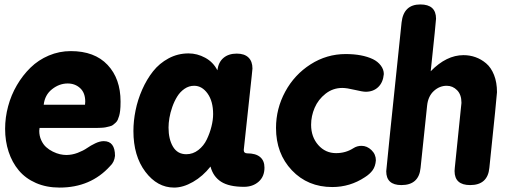

<svg xmlns="http://www.w3.org/2000/svg" viewBox="-20 -829 2308 860"><path d="M296.9 -600.1Q403.8 -600.1 461.9 -538.3Q520 -476.6 520 -374Q520 -347.2 518.1 -333Q516.6 -320.3 513.7 -310.1Q510.7 -299.8 507.3 -292.2Q503.9 -284.7 497.3 -278.8Q490.7 -272.9 485.6 -269Q480.5 -265.1 470.2 -262.7Q460 -260.3 453.4 -258.8Q446.8 -257.3 432.9 -256.6Q418.9 -255.9 410.9 -255.9Q402.8 -255.9 386.2 -255.9H157.2Q157.2 -253.9 156.5 -249.5Q155.8 -245.1 155.8 -243.2Q155.8 -220.2 164.6 -201.2Q173.3 -182.1 186.5 -170.2Q199.7 -158.2 216.6 -149.9Q233.4 -141.6 248.5 -138.2Q263.7 -134.8 276.9 -134.8Q302.7 -134.8 328.1 -144.5Q353.5 -154.3 369.9 -165.8Q386.2 -177.2 406.7 -187Q427.2 -196.8 444.8 -196.8Q495.1 -196.8 495.1 -130.9Q492.2 -102.5 473.1 -85Q386.2 11.2 247.1 11.2Q188 11.2 141.1 -9.3Q94.2 -29.8 64.2 -65.7Q34.2 -101.6 18.6 -149.2Q2.9 -196.8 2.9 -252Q2.9 -302.7 16.4 -353Q29.8 -403.3 55.7 -447.5Q81.5 -491.7 116.7 -526.1Q151.9 -560.5 198.7 -580.3Q245.6 -600.1 296.9 -600.1ZM175.8 -359.9H360.8Q361.8 -364.7 361.8 -374Q361.8 -413.1 339.1 -434.1Q316.4 -455.1 283.2 -455.1Q245.6 -455.1 213.1 -429.4Q180.7 -403.8 175.8 -359.9Z M1040.5 -588.9Q1074.7 -588.9 1092.8 -571.5Q1110.8 -554.2 1110.8 -522Q1110.8 -520.5 1107.4 -487.8Q1093.3 -358.9 1071.8 -157.2Q1071.8 -142.1 1087.9 -142.1Q1125.5 -142.1 1145 -125.7Q1164.6 -109.4 1164.6 -78.1Q1164.6 -38.1 1138.4 -15.1Q1112.3 7.8 1072.8 7.8Q1005.9 7.8 970.2 -15.1Q934.6 -38.1 922.9 -83Q888.7 -39.6 844.5 -14.2Q800.3 11.2 759.8 11.2Q684.6 11.2 631.1 -59.6Q577.6 -130.4 577.6 -242.2Q577.6 -287.1 587.2 -334.5Q596.7 -381.8 616.9 -427.7Q637.2 -473.6 665.5 -509.5Q693.8 -545.4 735.1 -567.6Q776.4 -589.8 824.7 -589.8Q863.3 -589.8 899.2 -570.3Q935.1 -550.8 953.6 -514.2Q958.5 -550.8 981.2 -569.8Q1003.9 -588.9 1040.5 -588.9ZM814.5 -138.2Q844.2 -138.2 868.4 -157Q892.6 -175.8 906.2 -204.3Q919.9 -232.9 927.2 -262.5Q934.6 -292 934.6 -317.9Q934.6 -375.5 909.7 -410.2Q884.8 -444.8 849.6 -444.8Q826.2 -444.8 806.4 -431.2Q786.6 -417.5 773.7 -396.5Q760.7 -375.5 751.7 -349.9Q742.7 -324.2 738.8 -300.8Q734.9 -277.3 734.9 -257.8Q734.9 -205.6 754.9 -171.9Q774.9 -138.2 814.5 -138.2Z M1513.2 -435.1Q1471.2 -435.1 1438.2 -409.2Q1405.3 -383.3 1389.4 -346.2Q1373.5 -309.1 1373.5 -270Q1373.5 -215.8 1405.5 -179.4Q1437.5 -143.1 1485.4 -143.1Q1528.3 -143.1 1562.5 -165Q1579.1 -175.8 1599.1 -175.8Q1624 -175.8 1643.8 -156.7Q1663.6 -137.7 1663.6 -110.8Q1661.6 -84 1649.2 -66.7Q1636.7 -49.3 1614.3 -35.2Q1547.9 8.8 1468.3 8.8Q1358.4 8.8 1287.4 -66.2Q1216.3 -141.1 1216.3 -255.9Q1216.3 -342.3 1257.6 -418.5Q1298.8 -494.6 1371.1 -540.8Q1443.4 -586.9 1528.3 -586.9Q1602.1 -586.9 1650.4 -564Q1672.4 -553.2 1685.8 -535.4Q1699.2 -517.6 1699.2 -497.1Q1695.8 -459.5 1673.8 -438.7Q1651.9 -418 1618.2 -418Q1604.5 -418 1568.8 -426.5Q1533.2 -435.1 1513.2 -435.1Z M1778.8 -729Q1788.1 -809.1 1862.8 -809.1Q1933.1 -809.1 1933.1 -745.1Q1933.1 -734.9 1909.2 -509.8Q1979.5 -582 2056.2 -582Q2084 -582 2109.6 -573Q2135.3 -564 2157.5 -545.2Q2179.7 -526.4 2192.9 -493.2Q2206.1 -460 2206.1 -416Q2206.1 -404.3 2171.9 -77.1Q2164.6 0 2085.9 0Q2016.1 0 2016.1 -63Q2016.1 -72.3 2017.1 -77.1Q2033.7 -242.7 2044.4 -343.8Q2046.4 -360.8 2046.6 -364.5Q2046.9 -368.2 2046.9 -369.1Q2046.9 -405.3 2027.3 -425Q2007.8 -444.8 1981 -444.8Q1948.7 -444.8 1923.1 -421.4Q1897.5 -397.9 1893.1 -356L1863.8 -77.1Q1856.4 0 1777.8 0Q1710 0 1710 -62Q1710 -71.8 1778.8 -729Z"/></svg>

Font: BPreplay
Style: Bold Italic
Weight: 700
Italic angle: -6°
Designer: Magenta/George Triantafyllakos
Foundry: Magenta/George Triantafyllakos
Version: Version 1.00